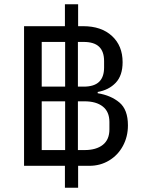

<svg xmlns="http://www.w3.org/2000/svg" viewBox="-20 -800 684 902"><path d="M285 82V-21H93V-677H285V-780H347V-677H371Q456 -677 506 -631Q556 -585 556 -508Q556 -445 523.5 -411Q491 -377 439 -368V-362Q501 -352 541 -318.5Q581 -285 581 -211Q581 -158 557.5 -114.5Q534 -71 492.5 -46Q451 -21 400 -21H347V82ZM176 -603V-393H286V-603ZM373 -393Q422 -393 445.5 -415.5Q469 -438 469 -483V-513Q469 -558 445.5 -580.5Q422 -603 373 -603H346V-393ZM176 -324V-95H286V-324ZM377 -95Q432 -95 463 -119.5Q494 -144 494 -192V-227Q494 -275 463 -299.5Q432 -324 377 -324H346V-95Z"/></svg>

Font: Anuphan
Style: Regular
Weight: 400
Designer: Cadson Demak
Version: Version 3.001;July 28, 2024;FontCreator 15.0.0.2974 64-bit